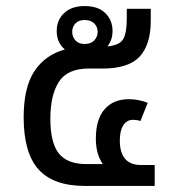

<svg xmlns="http://www.w3.org/2000/svg" viewBox="-20 -613 580 633"><path d="M260 0Q156 0 107 -54.5Q58 -109 58 -226Q58 -325 93.5 -378.5Q129 -432 194 -450Q182 -459 174.5 -474.5Q167 -490 167 -511Q167 -547 191.5 -570Q216 -593 259 -593Q304 -593 327.5 -569.5Q351 -546 351 -511Q351 -494 346 -481Q341 -468 334 -460Q375 -464 386.5 -484.5Q398 -505 398 -552V-584H477V-544Q477 -466 440.5 -426.5Q404 -387 318 -387H272Q202 -387 174 -343Q146 -299 146 -222Q146 -142 174 -107Q202 -72 265 -72H319Q296 -105 296 -156Q296 -220 325 -253Q354 -286 405 -286Q422 -286 438.5 -282.5Q455 -279 467 -274L443 -214Q438 -216 431 -217Q424 -218 419 -218Q398 -218 386.5 -200Q375 -182 375 -150Q375 -69 445 -69H490V0ZM259 -468Q280 -468 291 -480Q302 -492 302 -508Q302 -524 291 -535.5Q280 -547 259 -547Q239 -547 228.5 -535.5Q218 -524 218 -508Q218 -492 228.5 -480Q239 -468 259 -468Z"/></svg>

Font: Noto Sans Thai UI
Style: Regular
Weight: 400
Designer: Monotype Design Team
Foundry: Monotype Imaging Inc.
Version: Version 2.000